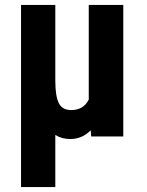

<svg xmlns="http://www.w3.org/2000/svg" viewBox="-20 -548 589 771"><path d="M202.1 -528.3V-224.1Q202.1 -162.1 216.1 -134Q230 -106 266.1 -106Q314.9 -106 336.4 -147.9V-528.3H475.1V0H346.2L344.2 -24.9Q310.1 10.3 262.2 10.3Q227.5 10.3 202.1 -6.3V203.1H64.5V-528.3Z"/></svg>

Font: MAUL Condensed Bold
Style: Condensed Bold
Weight: 700
Designer: MAUL
Version: Version 1.0; 2020; ttfautohint (v1.8.3)